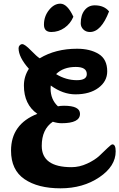

<svg xmlns="http://www.w3.org/2000/svg" viewBox="-20 -1021 649 1044"><path d="M309 3Q186 3 113 -47Q40 -97 40 -202Q40 -346 183 -402Q110 -453 110 -556Q110 -605 137 -647Q81 -710 81 -759Q81 -768 87 -774.5Q93 -781 101 -781Q115 -781 148 -747Q181 -713 196 -704Q282 -756 399 -756Q470 -756 516.5 -727.5Q563 -699 563 -633Q563 -579 515.5 -543.5Q468 -508 390 -508Q322 -508 256 -556Q255 -551 255 -540Q255 -480 295 -443Q310 -446 328 -446Q415 -446 415 -402Q415 -351 315 -351Q293 -351 267 -359Q207 -318 207 -228Q207 -112 369 -112Q412 -112 454 -131.5Q496 -151 520.5 -174Q545 -197 565 -216.5Q585 -236 591 -236Q609 -236 609 -198Q609 -117 520 -57Q431 3 309 3ZM379 -930Q363 -892 330.5 -869.5Q298 -847 259 -847Q219 -847 219 -887Q219 -932 246.5 -966.5Q274 -1001 308 -1001Q346 -1001 379 -930ZM573 -959Q530 -847 469 -847Q447 -847 433 -861Q419 -875 419 -894Q419 -939 440 -965.5Q461 -992 495 -992Q546 -992 573 -959ZM392 -657Q324 -657 285 -618Q339 -585 398 -585Q452 -585 452 -618Q452 -657 392 -657Z"/></svg>

Font: LeckerliOne
Style: Regular
Weight: 400
Designer: Gesine Todt
Foundry: Gesine Todt
Version: Version 1.000